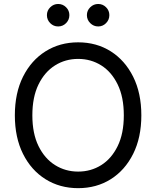

<svg xmlns="http://www.w3.org/2000/svg" viewBox="-20 -955 801 985"><path d="M380.9 10.3Q287.1 10.3 213.6 -35.6Q140.1 -81.5 98.1 -165.5Q56.2 -249.5 56.2 -363.3Q56.2 -477.5 98.1 -561.5Q140.1 -645.5 213.6 -691.7Q287.1 -737.8 380.9 -737.8Q475.1 -737.8 548.1 -691.7Q621.1 -645.5 663.1 -561.5Q705.1 -477.5 705.1 -363.3Q705.1 -249.5 663.1 -165.5Q621.1 -81.5 548.1 -35.6Q475.1 10.3 380.9 10.3ZM380.9 -74.7Q446.3 -74.7 499.3 -107.9Q552.2 -141.1 583.7 -205.6Q615.2 -270 615.2 -363.3Q615.2 -457 583.7 -521.7Q552.2 -586.4 499.3 -619.6Q446.3 -652.8 380.9 -652.8Q315.4 -652.8 262.2 -619.4Q209 -585.9 177.5 -521.5Q146 -457 146 -363.3Q146 -270 177.5 -205.8Q209 -141.6 262.2 -108.2Q315.4 -74.7 380.9 -74.7ZM483.9 -819.3Q460 -819.3 442.9 -836.4Q425.8 -853.5 425.8 -877.4Q425.8 -900.9 442.9 -917.7Q460 -934.6 483.9 -934.6Q507.3 -934.6 524.2 -917.7Q541 -900.9 541 -877.4Q541 -853.5 524.2 -836.4Q507.3 -819.3 483.9 -819.3ZM278.3 -819.3Q254.4 -819.3 237.5 -836.4Q220.7 -853.5 220.7 -877.4Q220.7 -900.9 237.8 -917.7Q254.9 -934.6 278.3 -934.6Q302.2 -934.6 319.1 -917.7Q335.9 -900.9 335.9 -877.4Q335.9 -853.5 319.1 -836.4Q302.2 -819.3 278.3 -819.3Z"/></svg>

Font: Inter 18pt
Style: Regular
Weight: 400
Designer: Rasmus Andersson
Foundry: rsms
Version: Version 4.001;git-66647c0bb